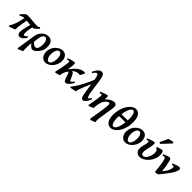

<svg xmlns="http://www.w3.org/2000/svg" viewBox="358 -2437 4355 4355"><g transform="rotate(45 2536.0 -259.5)"><path d="M537.1 -466.3 557.6 -439.5Q541.5 -418.5 518.8 -395.3Q496.1 -372.1 473.1 -355.7Q450.2 -339.4 432.6 -339.4Q355.5 -339.4 278.8 -350.3Q202.1 -361.3 127.9 -361.3Q104 -361.3 75.4 -349.9Q46.9 -338.4 18.1 -319.3L2.4 -347.7Q23.4 -370.1 46.1 -395.5Q68.8 -420.9 91.1 -439Q113.3 -457 132.8 -457Q237.8 -457 322.8 -447Q407.7 -437 470.2 -437Q489.3 -437 505.4 -445.6Q521.5 -454.1 537.1 -466.3ZM504.9 -95.2Q474.1 -47.9 447.8 -22.9Q421.4 2 399.7 11Q377.9 20 359.9 20Q333 20 309.6 0.7Q286.1 -18.6 286.1 -74.2Q286.1 -104 299.3 -171.4Q312.5 -238.8 347.7 -367.2L426.8 -372.6Q406.7 -310.5 396.5 -253.4Q386.2 -196.3 386.2 -150.9Q386.2 -105 392.8 -90.8Q399.4 -76.7 412.6 -76.7Q424.3 -76.7 440.9 -85.2Q457.5 -93.8 481.4 -125.5ZM228.5 -410.2Q214.4 -350.1 202.4 -282.7Q190.4 -215.3 182.6 -150.1Q174.8 -85 172.9 -30.8Q166 -26.4 146.7 -18.8Q127.4 -11.2 103.5 -2.7Q79.6 5.9 58.1 12.9Q36.6 20 25.9 22.9Q24.4 20 17.8 11Q11.2 2 11.2 2Q31.7 -32.2 49.6 -66.9Q67.4 -101.6 83.5 -145.5Q99.6 -189.5 114.7 -250.5Q129.9 -311.5 145.5 -398.4Q152.8 -401.4 172.9 -404.1Q192.9 -406.7 210.7 -408.4Q228.5 -410.2 228.5 -410.2Z M968.8 -217.8Q963.9 -177.2 942.6 -135.3Q921.4 -93.3 891.4 -58.1Q861.3 -22.9 828.6 -1.5Q795.9 20 768.6 20Q740.2 20 699.5 -15.1Q658.7 -50.3 617.7 -135.7Q624 -140.6 625 -149.9Q626 -159.2 630.1 -167.5Q634.3 -175.8 649.9 -177.7Q677.2 -127 703.4 -103.3Q729.5 -79.6 750.5 -73Q771.5 -66.4 783.7 -66.4Q801.8 -66.4 824.7 -90.3Q847.7 -114.3 856.4 -177.2Q865.2 -237.3 856.9 -286.1Q848.6 -335 827.9 -363.5Q807.1 -392.1 778.3 -392.1Q759.8 -392.1 740.5 -379.2Q721.2 -366.2 705.6 -330.1Q689.9 -293.9 681.6 -224.1Q679.7 -208 676.5 -182.9Q673.3 -157.7 670.9 -137.7Q668.5 -117.7 668.5 -117.7Q663.1 -139.2 659.2 -124.8Q655.3 -110.4 652.8 -82Q648.4 -45.4 646 -2.4Q643.6 40.5 643.1 80.8Q642.6 121.1 643.8 150.9Q645 180.7 647.9 189.9Q635.3 197.3 611.8 207.8Q588.4 218.3 565.2 228.3Q542 238.3 529.8 244.1Q520.5 239.3 511.7 228.5Q515.1 209.5 522 168Q528.8 126.5 537.1 73.5Q545.4 20.5 553.7 -33.9Q562 -88.4 568.6 -135Q575.2 -181.6 578.6 -209Q590.8 -293.5 628.9 -348.4Q667 -403.3 717.3 -430.2Q767.6 -457 814.9 -457Q867.2 -457 899.9 -436Q932.6 -415 949.2 -380.1Q965.8 -345.2 969.7 -303Q973.6 -260.7 968.8 -217.8Z M1432.1 -272.9Q1432.1 -208 1399.9 -141.8Q1367.7 -75.7 1313 -30.8Q1287.6 -9.8 1252.7 5.1Q1217.8 20 1188.5 20Q1137.7 20 1101.1 -4.6Q1064.5 -29.3 1044.9 -72Q1025.4 -114.7 1025.4 -168Q1025.4 -237.8 1053.5 -298.8Q1081.5 -359.9 1147 -410.2Q1172.4 -429.7 1207 -443.4Q1241.7 -457 1274.4 -457Q1351.1 -457 1391.6 -405.5Q1432.1 -354 1432.1 -272.9ZM1318.4 -234.9Q1318.4 -309.1 1295.2 -349.1Q1272 -389.2 1240.7 -389.2Q1203.1 -389.2 1180.9 -360.4Q1158.7 -331.5 1149.2 -289.3Q1139.6 -247.1 1139.6 -205.6Q1139.6 -162.1 1151.6 -125.7Q1163.6 -89.4 1182.4 -67.9Q1201.2 -46.4 1221.7 -46.4Q1248.5 -46.4 1267.1 -64.2Q1285.6 -82 1296.9 -110.6Q1308.1 -139.2 1313.2 -171.9Q1318.4 -204.6 1318.4 -234.9Z M1995.6 -439.5Q1990.2 -426.8 1981.4 -408.7Q1972.7 -390.6 1963.4 -373Q1954.1 -355.5 1946.5 -344Q1939 -332.5 1936 -333.5Q1918.5 -338.9 1896.2 -339.6Q1874 -340.3 1852.5 -334Q1821.8 -325.7 1789.1 -304.9Q1756.3 -284.2 1722.7 -242.2Q1684.6 -195.8 1655.3 -136.7Q1626 -77.6 1620.6 -9.8Q1611.8 -5.9 1588.4 0Q1564.9 5.9 1542 11.5Q1519 17.1 1510.7 20L1491.7 1Q1503.9 -44.9 1515.4 -99.6Q1526.9 -154.3 1536.1 -207Q1545.4 -259.8 1550.8 -300Q1556.2 -340.3 1556.2 -357.4Q1556.2 -379.9 1551.5 -385Q1546.9 -390.1 1538.1 -390.1Q1530.8 -390.1 1518.3 -387Q1505.9 -383.8 1495.8 -380.6Q1485.8 -377.4 1485.8 -377.4L1475.6 -411.1Q1502.9 -421.9 1536.4 -432.4Q1569.8 -442.9 1600.6 -450Q1631.3 -457 1650.4 -457Q1664.1 -457 1670.4 -446.8Q1676.8 -436.5 1676.8 -401.9Q1676.8 -393.1 1674.6 -371.1Q1672.4 -349.1 1669.2 -322.3Q1666 -295.4 1661.6 -270.5Q1657.2 -245.6 1652.3 -230Q1703.1 -298.8 1742.7 -340.1Q1782.2 -381.3 1812.3 -402.6Q1842.3 -423.8 1863.3 -432.9Q1884.3 -441.9 1897.9 -446.8Q1920.4 -455.1 1943.4 -456.1Q1966.3 -457 1984.4 -457Q1987.8 -452.6 1991 -447.5Q1994.1 -442.4 1995.6 -439.5ZM1984.9 -127Q1965.8 -93.8 1941.4 -59.8Q1917 -25.9 1889.4 -2.9Q1861.8 20 1834 20Q1809.6 20 1793.2 -2.2Q1776.9 -24.4 1765.6 -57.4Q1754.4 -90.3 1745.1 -123.3Q1735.8 -156.2 1725.6 -178.5Q1715.3 -200.7 1701.2 -200.7Q1692.9 -200.7 1679.2 -180.7Q1665.5 -160.6 1651.6 -132.3Q1637.7 -104 1629.9 -79.1Q1629.9 -79.1 1620.6 -80.1Q1611.3 -81.1 1606.9 -89.8Q1635.3 -152.3 1659.7 -189Q1684.1 -225.6 1703.4 -243.7Q1722.7 -261.7 1737.1 -267.1Q1751.5 -272.5 1760.3 -272.5Q1779.3 -272.5 1794.9 -253.4Q1810.5 -234.4 1824 -206.3Q1837.4 -178.2 1848.9 -150.1Q1860.4 -122.1 1870.8 -103.3Q1881.3 -84.5 1891.1 -84.5Q1906.7 -84.5 1925.8 -106.4Q1944.8 -128.4 1958 -147.9Q1964.8 -145.5 1973.4 -139.6Q1981.9 -133.8 1984.9 -127Z M2527.8 -139.6Q2508.8 -97.2 2485.6 -60.8Q2462.4 -24.4 2438.5 -2.2Q2414.6 20 2393.6 20Q2374.5 20 2361.1 13.4Q2347.7 6.8 2337.4 -14.4Q2327.1 -35.6 2317.4 -79.6Q2307.6 -123.5 2296.4 -197.3Q2285.2 -271 2270 -383.3Q2251.5 -516.6 2234.9 -578.4Q2218.3 -640.1 2187.5 -640.1Q2164.1 -640.1 2143.8 -615Q2123.5 -589.8 2108.9 -559.1L2080.6 -581.5Q2100.6 -625 2124.8 -661.4Q2148.9 -697.8 2177.7 -720Q2206.5 -742.2 2240.7 -742.2Q2266.1 -742.2 2285.2 -728Q2304.2 -713.9 2319.1 -675.5Q2334 -637.2 2346.7 -565.7Q2359.4 -494.1 2372.1 -378.9Q2379.9 -306.6 2391.1 -242.9Q2402.3 -179.2 2416 -139.4Q2429.7 -99.6 2445.3 -99.6Q2456.1 -99.6 2473.1 -118.9Q2490.2 -138.2 2504.4 -160.6ZM2298.3 -422.9Q2247.1 -325.7 2207.3 -226.8Q2167.5 -127.9 2129.9 -6.3Q2120.6 -4.9 2101.8 -1.7Q2083 1.5 2061.3 5.4Q2039.6 9.3 2021 13.2Q2002.4 17.1 1993.7 20L1979 -3.4Q2026.9 -60.5 2069.3 -128.7Q2111.8 -196.8 2147.7 -267.3Q2183.6 -337.9 2212.2 -403.1Q2240.7 -468.3 2260.3 -520Q2264.6 -515.1 2270.8 -501.2Q2276.9 -487.3 2283.2 -470.5Q2289.6 -453.6 2293.7 -440.2Q2297.9 -426.8 2298.3 -422.9Z M3005.9 -372.1Q3005.9 -357.4 3000.7 -319.3Q2995.6 -281.2 2987.5 -230Q2979.5 -178.7 2970.5 -123.5Q2961.4 -68.4 2953.6 -19Q2943.4 48.3 2940.9 87.2Q2938.5 126 2940.7 145Q2942.9 164.1 2946.8 173.3Q2939.5 175.3 2923.1 180.9Q2906.7 186.5 2887.7 193.4Q2868.7 200.2 2852.3 206.3Q2835.9 212.4 2829.1 215.8L2808.1 196.8Q2810.5 178.2 2816.9 139.4Q2823.2 100.6 2831.5 49.8Q2839.8 -1 2848.4 -55.9Q2856.9 -110.8 2864.3 -161.9Q2871.6 -212.9 2876.2 -252.7Q2880.9 -292.5 2880.9 -312.5Q2880.9 -335.9 2872.6 -350.1Q2864.3 -364.3 2843.8 -364.3Q2833 -364.3 2803.2 -343.3Q2773.4 -322.3 2741.7 -271Q2728.5 -249.5 2718.5 -217.5Q2708.5 -185.5 2702.6 -147Q2698.2 -117.7 2695.6 -99.1Q2692.9 -80.6 2691.9 -65.2Q2690.9 -49.8 2691.4 -30.8Q2685.1 -26.9 2669.4 -20Q2653.8 -13.2 2635 -5.1Q2616.2 2.9 2600.8 9.8Q2585.4 16.6 2579.1 20L2559.6 1Q2569.3 -47.4 2578.9 -100.3Q2588.4 -153.3 2595.9 -202.1Q2603.5 -251 2607.9 -288.3Q2612.3 -325.7 2612.3 -342.8Q2612.3 -365.2 2607.7 -370.4Q2603 -375.5 2594.2 -375.5Q2588.4 -375.5 2576.4 -372.3Q2564.5 -369.1 2554.2 -366Q2543.9 -362.8 2543.9 -362.8L2536.1 -397Q2556.6 -405.8 2583.7 -416.3Q2610.8 -426.8 2637.2 -436Q2663.6 -445.3 2683.3 -451.2Q2703.1 -457 2709 -457Q2722.7 -457 2727.1 -446.8Q2731.4 -436.5 2731.4 -401.9Q2731.4 -391.6 2730.5 -373.3Q2729.5 -355 2728 -343.3Q2767.6 -386.2 2806.6 -411.1Q2845.7 -436 2877.9 -446.5Q2910.2 -457 2929.7 -457Q2963.9 -457 2984.9 -438.2Q3005.9 -419.4 3005.9 -372.1Z M3548.8 -336.9Q3539.1 -263.2 3513.7 -198.5Q3488.3 -133.8 3451.2 -84.7Q3414.1 -35.6 3369.6 -7.8Q3325.2 20 3277.3 20Q3209.5 20 3168.9 -25.6Q3128.4 -71.3 3115.2 -149.9Q3102.1 -228.5 3115.2 -327.1Q3125 -400.9 3151.1 -467Q3177.2 -533.2 3214.8 -584Q3252.4 -634.8 3297.1 -664.1Q3341.8 -693.4 3388.7 -693.4Q3457 -693.4 3496.8 -645.3Q3536.6 -597.2 3549.1 -516.4Q3561.5 -435.5 3548.8 -336.9ZM3301.8 -46.4Q3345.7 -46.4 3380.1 -111.8Q3414.6 -177.2 3429.2 -308.1Q3390.6 -309.6 3359.6 -309.6Q3328.6 -309.6 3297.6 -308.6Q3266.6 -307.6 3227.5 -305.7Q3220.7 -232.9 3228 -174.1Q3235.4 -115.2 3254.4 -80.8Q3273.4 -46.4 3301.8 -46.4ZM3365.2 -627Q3324.7 -627 3289.8 -565.7Q3254.9 -504.4 3236.3 -377.9Q3277.8 -375 3308.3 -374.5Q3338.9 -374 3368.4 -375.5Q3397.9 -377 3436.5 -379.9Q3440.9 -450.2 3433.3 -506.1Q3425.8 -562 3408.2 -594.5Q3390.6 -627 3365.2 -627Z M3995.1 -272.9Q3995.1 -208 3962.9 -141.8Q3930.7 -75.7 3876 -30.8Q3850.6 -9.8 3815.7 5.1Q3780.8 20 3751.5 20Q3700.7 20 3664.1 -4.6Q3627.4 -29.3 3607.9 -72Q3588.4 -114.7 3588.4 -168Q3588.4 -237.8 3616.5 -298.8Q3644.5 -359.9 3710 -410.2Q3735.4 -429.7 3770 -443.4Q3804.7 -457 3837.4 -457Q3914.1 -457 3954.6 -405.5Q3995.1 -354 3995.1 -272.9ZM3881.3 -234.9Q3881.3 -309.1 3858.2 -349.1Q3835 -389.2 3803.7 -389.2Q3766.1 -389.2 3743.9 -360.4Q3721.7 -331.5 3712.2 -289.3Q3702.6 -247.1 3702.6 -205.6Q3702.6 -162.1 3714.6 -125.7Q3726.6 -89.4 3745.4 -67.9Q3764.2 -46.4 3784.7 -46.4Q3811.5 -46.4 3830.1 -64.2Q3848.6 -82 3859.9 -110.6Q3871.1 -139.2 3876.2 -171.9Q3881.3 -204.6 3881.3 -234.9Z M4509.8 -287.1Q4502.4 -236.8 4476.1 -183.1Q4449.7 -129.4 4408.4 -83.3Q4367.2 -37.1 4314.5 -8.5Q4261.7 20 4202.1 20Q4175.8 20 4145 6.3Q4114.3 -7.3 4093 -39.8Q4071.8 -72.3 4074.2 -127.9Q4075.7 -163.1 4085.2 -203.6Q4094.7 -244.1 4104 -282Q4113.3 -319.8 4113.3 -345.7Q4113.3 -367.7 4107.7 -373Q4102.1 -378.4 4093.3 -378.4Q4087.4 -378.4 4076.2 -375.2Q4064.9 -372.1 4055.7 -369.4Q4046.4 -366.7 4046.4 -366.7L4035.6 -399.4Q4063 -411.6 4097.9 -425Q4132.8 -438.5 4163.3 -447.8Q4193.8 -457 4207 -457Q4221.7 -457 4230 -447.8Q4238.3 -438.5 4238.3 -416Q4238.3 -388.2 4232.2 -353.3Q4226.1 -318.4 4217.8 -282Q4209.5 -245.6 4202.1 -212.6Q4194.8 -179.7 4192.9 -155.8Q4187.5 -100.1 4206.1 -75.2Q4224.6 -50.3 4246.6 -50.3Q4276.4 -50.3 4301 -69.3Q4325.7 -88.4 4344.2 -119.6Q4362.8 -150.9 4374.8 -187.3Q4386.7 -223.6 4390.6 -257.8Q4397 -307.6 4384.8 -343.5Q4372.6 -379.4 4337.9 -386.7L4329.6 -420.4Q4347.2 -426.8 4373.5 -434.1Q4399.9 -441.4 4425.8 -447.8Q4451.7 -454.1 4467.8 -457Q4496.1 -447.3 4507.8 -403.1Q4519.5 -358.9 4509.8 -287.1ZM4532.7 -733.9 4331.5 -518.1Q4313 -523.9 4294.4 -541.5L4386.2 -732.4Q4397 -735.8 4422.4 -742.2Q4447.8 -748.5 4473.6 -754.4Q4499.5 -760.3 4512.2 -762.7Z M5053.7 -416Q5053.7 -356.9 4989.5 -259.3Q4925.3 -161.6 4792 -1Q4786.6 2 4771 5.6Q4755.4 9.3 4739.3 13.2Q4723.1 17.1 4716.8 20L4697.3 1Q4687.5 -118.7 4672.9 -208Q4658.2 -297.4 4645.5 -341.8Q4638.2 -368.2 4626 -375Q4613.8 -381.8 4604.5 -381.8Q4598.6 -381.8 4587.6 -378.7Q4576.7 -375.5 4567.6 -372.6Q4558.6 -369.6 4558.6 -369.6L4547.4 -402.8Q4575.2 -415.5 4606.2 -428Q4637.2 -440.4 4664.3 -448.7Q4691.4 -457 4707 -457Q4721.2 -457 4733.2 -443.4Q4745.1 -429.7 4754.4 -395Q4765.1 -357.9 4778.8 -280.5Q4792.5 -203.1 4801.3 -111.3Q4852.1 -169.4 4877.4 -214.8Q4902.8 -260.3 4911.1 -292.7Q4919.4 -325.2 4919.4 -344.7Q4919.4 -379.9 4897.9 -379.9Q4884.3 -379.9 4859.4 -372.1L4844.2 -404.3Q4863.3 -414.1 4895 -426.3Q4926.8 -438.5 4959.2 -447.8Q4991.7 -457 5013.7 -457Q5031.2 -457 5042.5 -448Q5053.7 -439 5053.7 -416Z"/></g></svg>

Font: Gentium Plus
Style: Bold Italic
Weight: 700
Italic angle: -8°
Designer: Victor Gaultney, Annie Olsen, Iska Routamaa, Becca Hirsbrunner
Foundry: SIL International
Version: Version 6.101